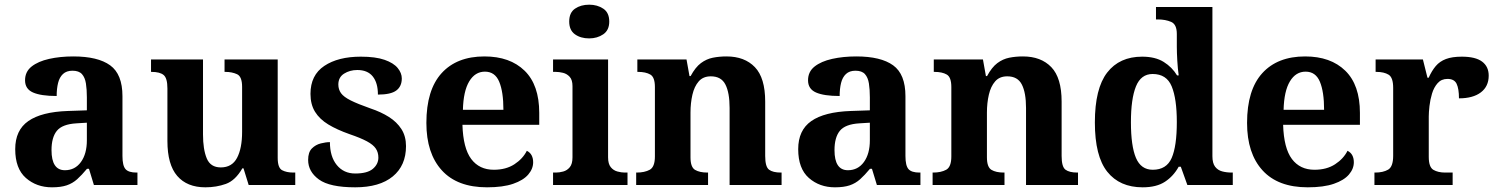

<svg xmlns="http://www.w3.org/2000/svg" viewBox="-20 -790 6393 820"><path d="M202 10Q136 10 90.5 -30Q45 -70 45 -153Q45 -234 101 -273Q157 -312 269 -316L351 -318.8V-374Q351 -407.6 347 -433.3Q343 -459 330 -473.5Q317 -488 289.5 -488Q264 -488 249 -474Q234 -460 228 -435.5Q222 -411 222 -380Q155 -380 121 -395Q87 -410 87 -447Q87 -483.8 115 -505.9Q143 -528 189.9 -538.5Q236.8 -549 292.8 -549Q398 -549 450.5 -511Q503 -473 503 -379.3V-124Q503 -82.6 516 -67.8Q529 -53 563 -53H567V0H381L360 -69H351.4Q329 -42 309.5 -24.5Q290 -7 265 1.5Q240 10 202 10ZM257.2 -63Q300.2 -63 325.6 -98Q351 -133 351 -191V-266L305.8 -263.2Q245.9 -259.5 222.9 -231.4Q200 -203.3 200 -148.8Q200 -63 257.2 -63Z M857 10Q779 10 737 -38.5Q695 -87 695 -188V-412Q695 -456 679 -469.5Q663 -483 627 -483H625V-536H847V-216Q847 -152 863 -113.5Q879 -75 923 -75Q971 -75 992.5 -116Q1014 -157 1014 -227V-419Q1014 -463 992.5 -473Q971 -483 942 -483H939V-536H1166V-116Q1166 -73 1185 -63Q1204 -53 1233 -53H1241V0H1042L1020 -71H1015Q985 -19 944.5 -4.5Q904 10 857 10Z M1497 10Q1388 10 1342 -23.5Q1296 -57 1296 -107Q1296 -140 1312 -156Q1328 -172 1350 -177.5Q1372 -183 1389 -183Q1389 -121 1418.5 -85Q1448 -49 1497 -49Q1549 -49 1572.5 -69Q1596 -89 1596 -117Q1596 -139 1585 -155.5Q1574 -172 1547 -186.5Q1520 -201 1473 -217Q1419 -236 1382 -258.5Q1345 -281 1325.5 -312.5Q1306 -344 1306 -389Q1306 -469 1365 -508.5Q1424 -548 1521 -548Q1584 -548 1622.5 -534.5Q1661 -521 1678.5 -499.5Q1696 -478 1696 -455Q1696 -421 1672.5 -403.5Q1649 -386 1594 -386Q1594 -436 1572 -463.5Q1550 -491 1506 -491Q1474 -491 1449.5 -475.5Q1425 -460 1425 -429Q1425 -408 1436.5 -392Q1448 -376 1478 -361Q1508 -346 1562 -327Q1607 -312 1641 -290.5Q1675 -269 1694.5 -238.5Q1714 -208 1714 -166Q1714 -83 1657.5 -36.5Q1601 10 1497 10Z M2060 10Q1933 10 1867 -62.5Q1801 -135 1801 -265Q1801 -406 1866 -477.5Q1931 -549 2049 -549Q2158 -549 2220.5 -488Q2283 -427 2283 -308V-257H1955Q1958 -157 1992.5 -111Q2027 -65 2089 -65Q2141 -65 2177 -88.5Q2213 -112 2230 -146Q2244 -139 2250.5 -126.5Q2257 -114 2257 -97Q2257 -69 2236 -44.5Q2215 -20 2171.5 -5Q2128 10 2060 10ZM2130 -321Q2130 -398 2112 -441Q2094 -484 2051 -484Q2009 -484 1984 -442.5Q1959 -401 1957 -321Z M2342 0V-53H2354Q2369 -53 2385.5 -57.5Q2402 -62 2413.5 -75.9Q2425 -89.8 2425 -117.7V-422Q2425 -448.9 2413 -462Q2401 -475 2384.5 -479Q2368 -483 2354 -483H2342V-536H2577V-118Q2577 -90 2588.5 -76Q2600 -62 2617 -57.5Q2634 -53 2648 -53H2660V0ZM2496.1 -626Q2460 -626 2435.5 -643.5Q2411 -661 2411 -698Q2411 -736 2435.8 -753Q2460.5 -770 2496.5 -770Q2531 -770 2556.5 -753Q2582 -736 2582 -698Q2582 -661 2556.4 -643.5Q2530.8 -626 2496.1 -626Z M2697 0V-53H2699Q2733 -53 2755 -65Q2777 -77 2777 -122V-418.4Q2777 -460.2 2757.5 -471.6Q2738 -483 2705 -483H2702V-536H2912L2924.7 -465H2929.5Q2950 -503 2973.5 -520.5Q2997 -538 3024.3 -543.5Q3051.7 -549 3082.9 -549Q3160 -549 3204 -503.2Q3248 -457.4 3248 -356V-123.8Q3248 -77.6 3264.5 -65.3Q3281 -53 3315 -53H3318V0H3096V-329Q3096 -394 3078.1 -429Q3060.3 -464 3015.8 -464Q2983 -464 2964.2 -442.5Q2945.3 -420.9 2937.2 -385.5Q2929 -350.1 2929 -309V-118Q2929 -76 2948.5 -64.5Q2968 -53 3001 -53H3004V0Z M3546 10Q3480 10 3434.5 -30Q3389 -70 3389 -153Q3389 -234 3445 -273Q3501 -312 3613 -316L3695 -318.8V-374Q3695 -407.6 3691 -433.3Q3687 -459 3674 -473.5Q3661 -488 3633.5 -488Q3608 -488 3593 -474Q3578 -460 3572 -435.5Q3566 -411 3566 -380Q3499 -380 3465 -395Q3431 -410 3431 -447Q3431 -483.8 3459 -505.9Q3487 -528 3533.9 -538.5Q3580.8 -549 3636.8 -549Q3742 -549 3794.5 -511Q3847 -473 3847 -379.3V-124Q3847 -82.6 3860 -67.8Q3873 -53 3907 -53H3911V0H3725L3704 -69H3695.4Q3673 -42 3653.5 -24.5Q3634 -7 3609 1.5Q3584 10 3546 10ZM3601.2 -63Q3644.2 -63 3669.6 -98Q3695 -133 3695 -191V-266L3649.8 -263.2Q3589.9 -259.5 3566.9 -231.4Q3544 -203.3 3544 -148.8Q3544 -63 3601.2 -63Z M3963 0V-53H3965Q3999 -53 4021 -65Q4043 -77 4043 -122V-418.4Q4043 -460.2 4023.5 -471.6Q4004 -483 3971 -483H3968V-536H4178L4190.7 -465H4195.5Q4216 -503 4239.5 -520.5Q4263 -538 4290.3 -543.5Q4317.7 -549 4348.9 -549Q4426 -549 4470 -503.2Q4514 -457.4 4514 -356V-123.8Q4514 -77.6 4530.5 -65.3Q4547 -53 4581 -53H4584V0H4362V-329Q4362 -394 4344.1 -429Q4326.3 -464 4281.8 -464Q4249 -464 4230.2 -442.5Q4211.3 -420.9 4203.2 -385.5Q4195 -350.1 4195 -309V-118Q4195 -76 4214.5 -64.5Q4234 -53 4267 -53H4270V0Z M4860 10Q4762 10 4709 -56.5Q4656 -123 4656 -267Q4656 -412 4708.5 -480Q4761 -548 4858 -548Q4914 -548 4950 -525.5Q4986 -503 5007 -468H5014Q5010 -496.5 5008 -531.2Q5006 -566 5006 -590V-645Q5006 -686 4981.8 -696.5Q4957.5 -707 4924.9 -707H4917V-760H5158V-123Q5158 -93 5169.5 -78Q5181 -63 5199.8 -58Q5218.6 -53 5241 -53H5245V0H5051L5023 -78H5014Q4992 -38 4955.7 -14Q4919.5 10 4860 10ZM4903.3 -65Q4962 -65 4984 -115.3Q5006 -165.6 5006 -269Q5006 -368.2 4984.1 -421.1Q4962.3 -474 4902.7 -474Q4853 -474 4831.5 -421.1Q4810 -368.1 4810 -268Q4810 -166.5 4831.4 -115.8Q4852.9 -65 4903.3 -65Z M5565 10Q5438 10 5372 -62.5Q5306 -135 5306 -265Q5306 -406 5371 -477.5Q5436 -549 5554 -549Q5663 -549 5725.5 -488Q5788 -427 5788 -308V-257H5460Q5463 -157 5497.5 -111Q5532 -65 5594 -65Q5646 -65 5682 -88.5Q5718 -112 5735 -146Q5749 -139 5755.5 -126.5Q5762 -114 5762 -97Q5762 -69 5741 -44.5Q5720 -20 5676.5 -5Q5633 10 5565 10ZM5635 -321Q5635 -398 5617 -441Q5599 -484 5556 -484Q5514 -484 5489 -442.5Q5464 -401 5462 -321Z M5850 0V-53H5853Q5887 -53 5908.5 -65.5Q5930 -78 5930 -125V-415Q5930 -459 5910.5 -471Q5891 -483 5858 -483H5855V-536H6057L6076.5 -458H6081.6Q6095 -488 6112 -508Q6129 -528 6155.5 -538Q6182 -548 6223 -548Q6281.6 -548 6309.8 -526.9Q6338 -505.8 6338 -467Q6338 -421 6304.5 -395.5Q6271 -370 6211 -370Q6211 -411 6201 -432Q6191 -453 6162 -453Q6136 -453 6120 -435Q6104 -417 6096 -390.5Q6088 -364 6085 -337Q6082 -310 6082 -293V-120Q6082 -76 6102 -64.5Q6122 -53 6152 -53H6184V0Z"/></svg>

Font: Noto Serif NP Hmong
Style: Regular
Weight: 400
Designer: Dalton Maag Ltd
Foundry: Dalton Maag Ltd
Version: Version 1.001